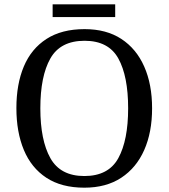

<svg xmlns="http://www.w3.org/2000/svg" viewBox="-20 -860 782 890"><path d="M371 10Q265 10 195 -36Q125 -82 90.5 -165Q56 -248 56 -359Q56 -470 90.5 -552Q125 -634 195.5 -679.5Q266 -725 372 -725Q473 -725 542.5 -679.5Q612 -634 648.5 -551.5Q685 -469 685 -358Q685 -247 648.5 -164.5Q612 -82 542 -36Q472 10 371 10ZM371 -44Q483 -44 528.5 -127Q574 -210 574 -358Q574 -507 528.5 -589Q483 -671 372 -671Q260 -671 213.5 -589Q167 -507 167 -358Q167 -210 213.5 -127Q260 -44 371 -44ZM224 -781V-840H514V-781Z"/></svg>

Font: Noto Serif Khojki
Style: Regular
Weight: 400
Designer: Juan Bruce
Version: Version 2.002